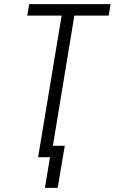

<svg xmlns="http://www.w3.org/2000/svg" viewBox="-20 -755 551 922"><path d="M196 147 220 0H163L276 -680H111L120 -735H511L502 -680H337L234 -55H291L257 147Z"/></svg>

Font: Iosevka Curly Light Oblique
Style: Regular
Weight: 300
Italic angle: -9°
Monospace: yes
Designer: Belleve Invis
Foundry: Belleve Invis
Version: Version 11.1.0; ttfautohint (v1.8.3)